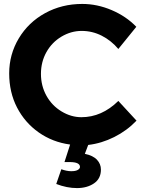

<svg xmlns="http://www.w3.org/2000/svg" viewBox="-20 -731 734 980"><path d="M388.2 121.1Q388.2 96.2 335.9 96.2H309.1L337.9 6.8Q248 -5.4 177.5 -55.2Q106.9 -105 66.9 -182.4Q26.9 -259.8 26.9 -356.4Q26.9 -453.1 75.9 -535.2Q125 -617.2 210.4 -664.1Q295.9 -710.9 399.9 -710.9Q476.1 -710.9 550 -679.4Q624 -647.9 675.8 -594.2L584 -481Q547.9 -523.9 499.5 -548.6Q451.2 -573.2 397 -573.2Q342.8 -573.2 293.9 -544.2Q245.1 -515.1 217 -465.1Q189 -415 189 -354Q189 -293 217 -242.4Q245.1 -191.9 293.9 -162.4Q342.8 -132.8 395.5 -132.8Q499.5 -132.8 584 -215.8L676.8 -115.2Q627.9 -64 563 -31.5Q498 1 430.2 8.8L413.1 54.2Q455.1 63 475.1 84.5Q495.1 106 495.1 134.8Q495.1 180.7 460 204.8Q424.8 229 373 229Q321.3 229 267.1 208L293 132.8Q319.8 142.6 342.5 142.8Q365.2 143.1 376.7 136.5Q388.2 129.9 388.2 121.1Z"/></svg>

Font: Montserrat-SemiBold
Style: Regular
Weight: 600
Designer: Julieta Ulanovsky
Foundry: Julieta Ulanovsky
Version: Version 6.001